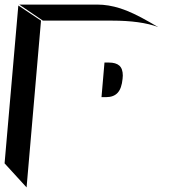

<svg xmlns="http://www.w3.org/2000/svg" viewBox="-102 -826 837 838"><path d="M85 -736H386Q513 -736 588 -708L550 -730Q475 -773 423 -789.5Q371 -806 323 -806H-18ZM14 -8 77 -736 -22 -802 -82 -113ZM433 -482Q434 -487 434 -496Q434 -526 419 -539.5Q404 -553 373 -553H354L341 -402H361Q394 -402 411.5 -421Q429 -440 433 -482Z"/></svg>

Font: FFF_HK Layer Middle
Style: Regular
Weight: 400
Italic angle: -5°
Designer: bBox Type GmbH
Foundry: bBox Type GmbH
Version: Version 0.002